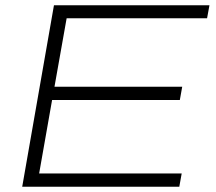

<svg xmlns="http://www.w3.org/2000/svg" viewBox="-20 -706 818 726"><path d="M64 0 184 -686H772L763 -637H232L186 -378H669L660 -328H177L128 -50H667L658 0Z"/></svg>

Font: Archivo SemiExpanded Thin
Style: Italic
Weight: 250
Width: 6
Italic angle: -10°
Designer: Hector Gatti
Foundry: Omnibus-Type
Version: Version 2.001